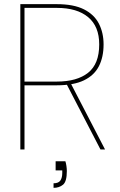

<svg xmlns="http://www.w3.org/2000/svg" viewBox="-20 -720 580 925"><path d="M78 0V-700H253Q335 -700 384.5 -675Q434 -650 456.5 -606Q479 -562 479 -506Q479 -445 456.5 -401Q434 -357 384.5 -333Q335 -309 253 -309H98V0ZM464 0 297 -322H319L486 0ZM98 -327H254Q351 -327 404.5 -369.5Q458 -412 458 -506Q458 -593 404.5 -637.5Q351 -682 254 -682H98ZM238 185V163Q262 163 271 149.5Q280 136 280 113V101H248V57H295Q298 66 300 79.5Q302 93 302 104Q302 155 283.5 170Q265 185 238 185Z"/></svg>

Font: DM Sans 9pt Thin
Style: Regular
Weight: 250
Version: Version 4.004;gftools[0.9.30]